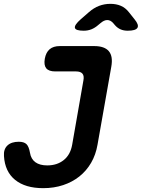

<svg xmlns="http://www.w3.org/2000/svg" viewBox="-37 -970 738 1000"><path d="M-16.3 -156.9Q-19.1 -192.4 1.5 -212.1Q22.2 -231.7 60.8 -231.7Q87.8 -231.7 100.7 -219.4Q113.5 -207.1 119.1 -174.4Q124.6 -141.3 147.5 -124.9Q170.4 -108.5 209 -108.5Q260.4 -108.5 295 -136.3Q329.7 -164 338.9 -216.3L397.4 -551Q402.1 -575.2 392.2 -586.6Q382.3 -598 358.8 -598H250.8Q217.3 -598 203.9 -614.2Q190.6 -630.5 196.3 -664Q202.4 -697.5 221.7 -713.7Q241 -730 274.5 -730H453.5Q507.8 -730 530.1 -703.1Q552.4 -676.3 542.6 -622L470.9 -216.3Q461.9 -163.9 437.5 -122Q413.1 -80.1 376.3 -50.9Q339.5 -21.7 291.9 -5.9Q244.2 10 188 10Q94.9 10 41.7 -33.1Q-11.4 -76.2 -16.3 -156.9ZM399.3 -810Q356.9 -810 353.2 -824.8Q349.5 -839.6 383.8 -869.9L425.6 -906.3Q451.3 -929 479.2 -939.5Q507.2 -950 538 -950Q568.8 -950 592.9 -939.5Q616.9 -929 634.5 -906.3L663.7 -869.6Q687.9 -840.3 678.8 -825.2Q669.7 -810 628.3 -810Q607.1 -810 590.9 -817.1Q574.8 -824.1 562 -838.6L552.7 -849.5Q538.6 -865.6 521.6 -865.6Q504.7 -865.6 485.6 -848.8L475.3 -840.3Q457.8 -824.8 439.2 -817.4Q420.5 -810 399.3 -810Z"/></svg>

Font: Maple Mono
Style: Italic
Weight: 400
Italic angle: -10°
Monospace: yes
Designer: subframe7536
Version: Version 7.300